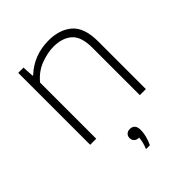

<svg xmlns="http://www.w3.org/2000/svg" viewBox="-216 -671 1020 1020"><g transform="rotate(-45 294.5 -161.0)"><path d="M89 0V-540.5H128.5L132 -476H136.5Q214.5 -548.5 325 -548.5Q406.5 -548.5 457 -505.2Q507.5 -462 507.5 -357V0H462V-356.5Q462 -439.5 423.8 -473Q385.5 -506.5 320 -506.5Q276 -506.5 224.5 -487.5Q173 -468.5 134.5 -422V0ZM282.5 226Q291 205 295 188.2Q299 171.5 300 157H298.5Q282 157 272 147.5Q262 138 262 123Q262 108 271.5 98.8Q281 89.5 296.5 89.5Q335 89.5 335 135.5Q335 154 329 178.5Q323 203 311.5 226Z"/></g></svg>

Font: Encode Sans SmExp XLt
Style: Regular
Weight: 200
Width: 6
Designer: Multiple Designers
Foundry: Impallari Type
Version: Version 3.002; ttfautohint (v1.8.3) -l 8 -r 50 -G 200 -x 14 